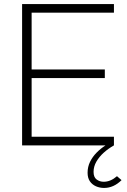

<svg xmlns="http://www.w3.org/2000/svg" viewBox="-20 -717 624 947"><path d="M493.5 210Q472 210 453.2 201.8Q434.5 193.5 423.2 177Q412 160.5 412 135Q412 106 424.2 81Q436.5 56 456.5 35.8Q476.5 15.5 500.5 0H89V-697H542V-654.5H136V-374.5H497V-332H136V-42.5H542V0Q514 16 491.5 36.2Q469 56.5 455.2 80.5Q441.5 104.5 441.5 131Q441.5 157 456.5 168.2Q471.5 179.5 491.5 179.5Q525.5 179.5 557 152L579.5 171.5Q540.5 210 493.5 210Z"/></svg>

Font: Acari Sans Neue Light
Style: Regular
Weight: 300
Designer: Alfredo Marco Pradil (font), Cristiano Sobral (main changes)
Foundry: Hanken Design Co. (font), Cristiano Sobral (main changes)
Version: Version 2.459;March 19, 2022;FontCreator 14.0.0.2808 64-bit;